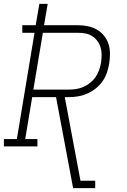

<svg xmlns="http://www.w3.org/2000/svg" viewBox="-35 -755 655 990"><path d="M342 215 254 -254H131L95 -38H158V0H-15V-38H52L143 -586H80V-625H149L168 -735H211L192 -625H366Q392 -625 417 -620Q442 -615 463.5 -603Q485 -591 500.5 -572Q516 -553 524 -529.5Q532 -506 532 -479.5Q532 -453 528 -427Q524 -403 516 -379.5Q508 -356 493 -335Q478 -314 457.5 -298Q437 -282 414 -272Q391 -262 366.5 -258Q342 -254 318 -254H299L380 177H456V215ZM318 -293Q338 -293 357.5 -296Q377 -299 395.5 -307Q414 -315 430.5 -328.5Q447 -342 458.5 -359Q470 -376 476.5 -395Q483 -414 486 -433Q489 -453 489 -473Q489 -493 483.5 -511Q478 -529 467 -544Q456 -559 440 -569Q424 -579 405 -582.5Q386 -586 366 -586H186L137 -293Z"/></svg>

Font: Iosevka Etoile XLtObl
Style: Regular
Weight: 200
Italic angle: -9°
Designer: Belleve Invis
Foundry: Belleve Invis
Version: Version 15.5.2; ttfautohint (v1.8.4)